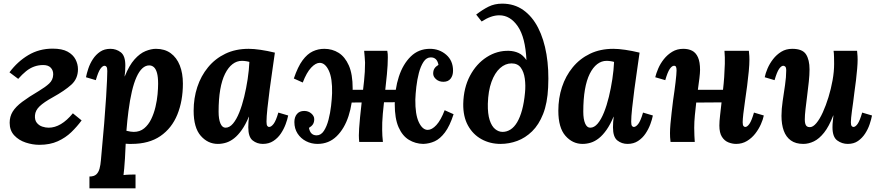

<svg xmlns="http://www.w3.org/2000/svg" viewBox="-20 -779 4817 1054"><path d="M196 16Q159 16 121 3.5Q83 -9 58 -36Q33 -63 33 -105Q33 -139 49.5 -166Q66 -193 102 -220Q138 -247 194 -280Q229 -301 250 -320.5Q271 -340 272 -369Q273 -392 259 -407Q245 -422 217 -422Q191 -422 167.5 -413.5Q144 -405 123 -388Q102 -371 80 -346L32 -382Q76 -441 135.5 -476.5Q195 -512 269 -512Q321 -512 351 -495.5Q381 -479 394.5 -453Q408 -427 408 -399Q408 -347 371.5 -314Q335 -281 270 -245Q221 -218 197.5 -195.5Q174 -173 172 -146Q170 -120 182 -105Q194 -90 212 -84Q230 -78 247 -78Q315 -78 380 -157L428 -118Q403 -84 371.5 -53.5Q340 -23 297 -3.5Q254 16 196 16Z M471 255V190Q496 190 508.5 178.5Q521 167 526.5 146.5Q532 126 534 100Q545 -17 552 -102.5Q559 -188 562.5 -246Q566 -304 567.5 -338.5Q569 -373 569 -389Q569 -407 564.5 -412.5Q560 -418 554 -418Q543 -418 531 -401Q519 -384 506 -339L452 -355Q456 -376 465 -403Q474 -430 490 -454.5Q506 -479 529.5 -495Q553 -511 586 -511Q618 -511 643 -492Q668 -473 668 -420Q668 -401 667 -389Q666 -377 664 -360H665Q689 -420 718.5 -453Q748 -486 779 -498.5Q810 -511 836 -511Q884 -511 917 -487Q950 -463 967 -420Q984 -377 984 -320Q984 -225 953.5 -150Q923 -75 860.5 -32Q798 11 702 11Q697 11 687.5 11Q678 11 670 10Q668 58 666 90.5Q664 123 662 144.5Q660 166 658 182Q674 180 694 179.5Q714 179 724 179V255ZM714 -55Q748 -55 771.5 -74.5Q795 -94 810 -125Q825 -156 833.5 -192Q842 -228 845 -261.5Q848 -295 848 -319Q848 -356 842 -378Q836 -400 825 -410Q814 -420 799 -420Q779 -420 761.5 -404Q744 -388 729.5 -356Q715 -324 704 -277Q693 -230 685 -168Q682 -143 679 -116.5Q676 -90 674 -61Q685 -58 696.5 -56.5Q708 -55 714 -55Z M1345 -511Q1373 -511 1410.5 -505.5Q1448 -500 1489 -490Q1484 -453 1476 -399Q1468 -345 1460.5 -288.5Q1453 -232 1448 -184.5Q1443 -137 1443 -111Q1443 -93 1447.5 -87.5Q1452 -82 1457 -82Q1469 -82 1482 -99Q1495 -116 1508 -161L1562 -145Q1558 -124 1548 -97Q1538 -70 1521.5 -45.5Q1505 -21 1480.5 -5Q1456 11 1423 11Q1391 11 1367 -8Q1343 -27 1343 -80Q1343 -93 1344 -109Q1345 -125 1347 -138H1346Q1328 -95 1307.5 -66Q1287 -37 1265.5 -20Q1244 -3 1221.5 4Q1199 11 1176 11Q1121 11 1082 -33.5Q1043 -78 1043 -171Q1043 -240 1063 -301Q1083 -362 1122 -409.5Q1161 -457 1217 -484Q1273 -511 1345 -511ZM1308 -445Q1280 -445 1256.5 -427Q1233 -409 1215.5 -374Q1198 -339 1189 -287Q1180 -235 1180 -166Q1180 -125 1190 -101.5Q1200 -78 1218 -78Q1240 -78 1259 -100.5Q1278 -123 1293.5 -161.5Q1309 -200 1320.5 -247.5Q1332 -295 1339.5 -344.5Q1347 -394 1349 -439Q1344 -441 1331.5 -443Q1319 -445 1308 -445Z M1723 11Q1689 11 1660 -4Q1631 -19 1613.5 -46Q1596 -73 1596 -109Q1596 -136 1610 -153Q1624 -170 1650 -170Q1673 -170 1689 -156Q1705 -142 1705 -125Q1705 -108 1698 -97Q1691 -86 1676 -77Q1680 -56 1690.5 -46Q1701 -36 1718 -36Q1742 -36 1758 -60.5Q1774 -85 1783.5 -122Q1793 -159 1797.5 -198Q1802 -237 1803 -267Q1805 -349 1785 -391.5Q1765 -434 1735 -434Q1713 -434 1688 -407.5Q1663 -381 1642 -326L1593 -348Q1615 -413 1641 -448Q1667 -483 1697 -497Q1727 -511 1760 -511Q1804 -511 1839 -489Q1874 -467 1895 -419.5Q1916 -372 1916 -293Q1916 -212 1893.5 -142.5Q1871 -73 1828 -31Q1785 11 1723 11ZM2303 11Q2260 10 2224.5 -11.5Q2189 -33 2168 -80.5Q2147 -128 2147 -207Q2147 -289 2169.5 -358Q2192 -427 2235 -469Q2278 -511 2340 -511Q2392 -511 2429.5 -478.5Q2467 -446 2467 -391Q2467 -364 2453.5 -347Q2440 -330 2414 -330Q2390 -330 2374 -344Q2358 -358 2358 -375Q2358 -392 2365 -403Q2372 -414 2387 -423Q2383 -444 2372.5 -454Q2362 -464 2345 -464Q2321 -464 2305 -439.5Q2289 -415 2279.5 -378.5Q2270 -342 2265.5 -302.5Q2261 -263 2260 -233Q2259 -151 2279 -108.5Q2299 -66 2328 -66Q2351 -66 2375.5 -92.5Q2400 -119 2421 -174L2470 -152Q2449 -87 2422.5 -52Q2396 -17 2366.5 -3.5Q2337 10 2303 11ZM1952 0Q1951 -11 1950.5 -18.5Q1950 -26 1950 -36Q1950 -52 1951.5 -74.5Q1953 -97 1956.5 -134.5Q1960 -172 1967 -232Q1973 -285 1978.5 -334.5Q1984 -384 1984 -435Q1983 -449 1982 -466Q1981 -483 1979 -500H2106Q2108 -489 2108.5 -482Q2109 -475 2109 -464Q2109 -424 2104 -371.5Q2099 -319 2092.5 -262.5Q2086 -206 2081.5 -154.5Q2077 -103 2078 -65Q2078 -51 2079 -34Q2080 -17 2082 0ZM1884 -216 1890 -286H2171L2167 -218Z M2728 11Q2670 11 2623 -15Q2576 -41 2549 -90Q2522 -139 2523 -209Q2525 -297 2560 -363Q2595 -429 2652 -465.5Q2709 -502 2774 -500Q2803 -499 2827 -488Q2851 -477 2870 -449Q2864 -574 2822.5 -634.5Q2781 -695 2721 -695Q2698 -695 2674 -686.5Q2650 -678 2624 -661L2594 -699Q2629 -726 2662 -742.5Q2695 -759 2737 -759Q2803 -759 2852.5 -724Q2902 -689 2934 -626.5Q2966 -564 2980 -480.5Q2994 -397 2989 -299Q2985 -213 2961.5 -153.5Q2938 -94 2901 -58Q2864 -22 2819.5 -5.5Q2775 11 2728 11ZM2739 -55Q2762 -55 2782.5 -68Q2803 -81 2819 -108Q2835 -135 2846 -175.5Q2857 -216 2862 -270Q2866 -310 2861 -347Q2856 -384 2839 -407.5Q2822 -431 2788 -431Q2754 -431 2725 -405Q2696 -379 2678 -329.5Q2660 -280 2658 -209Q2657 -154 2668 -120Q2679 -86 2698 -70.5Q2717 -55 2739 -55Z M3347 -511Q3375 -511 3412.5 -505.5Q3450 -500 3491 -490Q3486 -453 3478 -399Q3470 -345 3462.5 -288.5Q3455 -232 3450 -184.5Q3445 -137 3445 -111Q3445 -93 3449.5 -87.5Q3454 -82 3459 -82Q3471 -82 3484 -99Q3497 -116 3510 -161L3564 -145Q3560 -124 3550 -97Q3540 -70 3523.5 -45.5Q3507 -21 3482.5 -5Q3458 11 3425 11Q3393 11 3369 -8Q3345 -27 3345 -80Q3345 -93 3346 -109Q3347 -125 3349 -138H3348Q3330 -95 3309.5 -66Q3289 -37 3267.5 -20Q3246 -3 3223.5 4Q3201 11 3178 11Q3123 11 3084 -33.5Q3045 -78 3045 -171Q3045 -240 3065 -301Q3085 -362 3124 -409.5Q3163 -457 3219 -484Q3275 -511 3347 -511ZM3310 -445Q3282 -445 3258.5 -427Q3235 -409 3217.5 -374Q3200 -339 3191 -287Q3182 -235 3182 -166Q3182 -125 3192 -101.5Q3202 -78 3220 -78Q3242 -78 3261 -100.5Q3280 -123 3295.5 -161.5Q3311 -200 3322.5 -247.5Q3334 -295 3341.5 -344.5Q3349 -394 3351 -439Q3346 -441 3333.5 -443Q3321 -445 3310 -445Z M4021 11Q4000 11 3978.5 2.5Q3957 -6 3943 -28Q3929 -50 3929 -90Q3929 -113 3933 -146Q3937 -179 3941 -217L3802 -216Q3798 -182 3794.5 -146Q3791 -110 3791 -77Q3791 -55 3792 -34Q3793 -13 3794 0H3661Q3659 -15 3658.5 -26.5Q3658 -38 3658 -48Q3658 -69 3660.5 -98.5Q3663 -128 3667 -161.5Q3671 -195 3675 -228Q3679 -255 3682.5 -280.5Q3686 -306 3688.5 -327.5Q3691 -349 3692.5 -366Q3694 -383 3694 -392Q3694 -406 3691 -412Q3688 -418 3680 -418Q3669 -418 3657 -401Q3645 -384 3632 -339L3577 -355Q3582 -376 3593.5 -403Q3605 -430 3624.5 -454.5Q3644 -479 3670.5 -495Q3697 -511 3731 -511Q3759 -511 3779.5 -500.5Q3800 -490 3811.5 -464.5Q3823 -439 3823 -395Q3823 -379 3819.5 -350Q3816 -321 3811 -286H3949Q3953 -320 3955.5 -356Q3958 -392 3959 -428.5Q3960 -465 3957 -500H4091Q4093 -479 4093.5 -470.5Q4094 -462 4094 -452Q4094 -426 4090.5 -388Q4087 -350 4081.5 -308Q4076 -266 4070 -225.5Q4064 -185 4060.5 -154Q4057 -123 4057 -108Q4057 -92 4061.5 -87Q4066 -82 4071 -82Q4082 -82 4094 -99Q4106 -116 4119 -161L4173 -145Q4169 -124 4157 -97Q4145 -70 4126 -45.5Q4107 -21 4080.5 -5Q4054 11 4021 11Z M4390 11Q4348 11 4321.5 -8Q4295 -27 4282.5 -61.5Q4270 -96 4270 -143Q4270 -180 4276.5 -224Q4283 -268 4289.5 -312Q4296 -356 4296 -392Q4296 -409 4290.5 -413.5Q4285 -418 4280 -418Q4269 -418 4257 -401Q4245 -384 4232 -339L4178 -355Q4182 -376 4193.5 -403Q4205 -430 4224 -454.5Q4243 -479 4269 -495Q4295 -511 4329 -511Q4385 -511 4404.5 -481Q4424 -451 4424 -398Q4424 -368 4420 -330.5Q4416 -293 4411 -254Q4406 -215 4402 -180.5Q4398 -146 4398 -123Q4398 -108 4401 -98.5Q4404 -89 4410 -85Q4416 -81 4426 -81Q4443 -81 4461.5 -103Q4480 -125 4497 -162.5Q4514 -200 4528 -245.5Q4542 -291 4550.5 -338.5Q4559 -386 4559 -428Q4559 -442 4558.5 -465Q4558 -488 4556 -500H4685Q4687 -479 4687.5 -470.5Q4688 -462 4688 -452Q4688 -431 4685.5 -401.5Q4683 -372 4679 -338Q4675 -304 4670 -270Q4667 -243 4663.5 -218Q4660 -193 4657 -171.5Q4654 -150 4652.5 -133.5Q4651 -117 4651 -108Q4651 -92 4655.5 -87Q4660 -82 4665 -82Q4676 -82 4688 -99Q4700 -116 4713 -161L4767 -145Q4763 -124 4754 -97Q4745 -70 4729 -45.5Q4713 -21 4690 -5Q4667 11 4634 11Q4602 11 4576 -8Q4550 -27 4550 -80Q4550 -100 4552 -114Q4554 -128 4555 -145H4554Q4531 -85 4504 -51Q4477 -17 4448 -3Q4419 11 4390 11Z"/></svg>

Font: Lora
Style: Italic
Weight: 400
Italic angle: -3°
Designer: Olga Karpushina, Alexei Vanyashin (Cyrillic)
Foundry: Cyreal
Version: Version 3.008